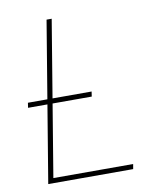

<svg xmlns="http://www.w3.org/2000/svg" viewBox="-82 -794 726 861"><g transform="rotate(-10 281.0 -364.0)"><path d="M67.9 0 188.5 -727.5H211.9L95.2 -22.5H458.5L454.6 0ZM38.1 -352.5 41.5 -375H331.5L328.1 -352.5Z"/></g></svg>

Font: Inter Thin
Style: Italic
Weight: 250
Italic angle: -9.3988°
Designer: Rasmus Andersson
Foundry: rsms
Version: Version 4.001;git-66647c0bb